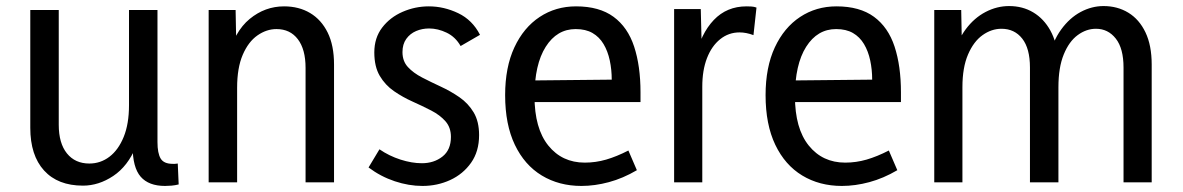

<svg xmlns="http://www.w3.org/2000/svg" viewBox="-20 -602 3906 634"><path d="M418 -118H429Q402 -53 354 -21Q306 11 254 11Q171 11 125.5 -39Q80 -89 80 -180V-569H174V-190Q174 -129 201 -95.5Q228 -62 275 -62Q312 -62 341.5 -84.5Q371 -107 388.5 -150Q406 -193 406 -255V-569H500V-133Q500 -96 510.5 -78.5Q521 -61 550 -61Q554 -61 558 -61Q562 -61 567 -62L570 7Q558 10 546.5 11Q535 12 525 12Q471 12 444.5 -18.5Q418 -49 418 -118Z M989 0V-378Q989 -439 963.5 -472.5Q938 -506 893 -506Q860 -506 830 -485Q800 -464 781.5 -421Q763 -378 763 -312V0H669V-569H758L761 -411H732Q754 -498 804.5 -539.5Q855 -581 918 -581Q967 -581 1004 -559Q1041 -537 1062 -494.5Q1083 -452 1083 -389V0Z M1375 12Q1330 12 1283.5 -3.5Q1237 -19 1197 -49L1233 -109Q1265 -87 1302.5 -75Q1340 -63 1373 -63Q1413 -63 1441 -85Q1469 -107 1469 -150Q1469 -181 1451 -201.5Q1433 -222 1404 -237Q1375 -252 1342.5 -266.5Q1310 -281 1281 -301Q1252 -321 1234 -351.5Q1216 -382 1216 -429Q1216 -477 1242 -511Q1268 -545 1309.5 -563Q1351 -581 1396 -581Q1446 -581 1493 -558.5Q1540 -536 1565 -487L1501 -450Q1484 -480 1455 -494Q1426 -508 1397 -508Q1374 -508 1354 -499.5Q1334 -491 1321.5 -473.5Q1309 -456 1309 -430Q1309 -400 1327 -380.5Q1345 -361 1374 -346Q1403 -331 1435.5 -316Q1468 -301 1497 -281Q1526 -261 1544 -231Q1562 -201 1562 -156Q1562 -102 1535.5 -64.5Q1509 -27 1466.5 -7.5Q1424 12 1375 12Z M1900 12Q1826 12 1769 -22.5Q1712 -57 1680 -124Q1648 -191 1648 -288Q1648 -380 1678.5 -445.5Q1709 -511 1762 -546Q1815 -581 1882 -581Q1959 -581 2006 -546.5Q2053 -512 2074 -448Q2095 -384 2095 -297V-265H1701L1702 -336L2000 -339Q2000 -372 1993.5 -402.5Q1987 -433 1973 -456.5Q1959 -480 1936.5 -493Q1914 -506 1881 -506Q1819 -506 1782 -447.5Q1745 -389 1745 -284Q1745 -178 1790.5 -121.5Q1836 -65 1911 -65Q1947 -65 1981.5 -75Q2016 -85 2055 -105L2083 -40Q2037 -13 1990.5 -0.5Q1944 12 1900 12Z M2206 0V-572H2294L2298 -411H2276Q2294 -491 2337 -536Q2380 -581 2445 -581Q2453 -581 2461.5 -580.5Q2470 -580 2478 -577L2468 -486Q2444 -495 2422 -495Q2386 -495 2358 -472.5Q2330 -450 2314.5 -410Q2299 -370 2299 -316V0Z M2760 12Q2686 12 2629 -22.5Q2572 -57 2540 -124Q2508 -191 2508 -288Q2508 -380 2538.5 -445.5Q2569 -511 2622 -546Q2675 -581 2742 -581Q2819 -581 2866 -546.5Q2913 -512 2934 -448Q2955 -384 2955 -297V-265H2561L2562 -336L2860 -339Q2860 -372 2853.5 -402.5Q2847 -433 2833 -456.5Q2819 -480 2796.5 -493Q2774 -506 2741 -506Q2679 -506 2642 -447.5Q2605 -389 2605 -284Q2605 -178 2650.5 -121.5Q2696 -65 2771 -65Q2807 -65 2841.5 -75Q2876 -85 2915 -105L2943 -40Q2897 -13 2850.5 -0.5Q2804 12 2760 12Z M3783 0H3690V-379Q3690 -442 3664.5 -474.5Q3639 -507 3599 -507Q3567 -507 3538.5 -486Q3510 -465 3492.5 -422Q3475 -379 3475 -314V0H3381V-379Q3381 -442 3355.5 -474.5Q3330 -507 3287 -507Q3254 -507 3224.5 -486Q3195 -465 3176.5 -422Q3158 -379 3158 -314V0H3065V-569H3154L3157 -411H3126Q3141 -468 3169 -505.5Q3197 -543 3234.5 -562.5Q3272 -582 3312 -582Q3357 -582 3392 -561Q3427 -540 3448.5 -501Q3470 -462 3474 -407H3442Q3456 -466 3484 -504.5Q3512 -543 3548.5 -562.5Q3585 -582 3624 -582Q3670 -582 3706 -560Q3742 -538 3762.5 -495Q3783 -452 3783 -389Z"/></svg>

Font: Yaldevi Medium
Style: Regular
Weight: 500
Designer: Sol Matas, Rajitha Manaperi, Kosala Senevirathne
Foundry: Mooniak
Version: Version 1.100